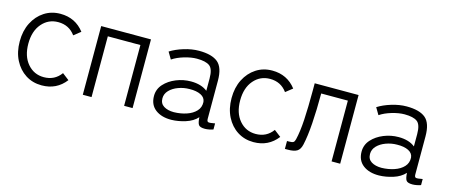

<svg xmlns="http://www.w3.org/2000/svg" viewBox="-39 -900 3072 1315"><g transform="rotate(15 1497.0 -243.0)"><path d="M269 11Q205 11 155 -21Q105 -53 76 -110Q47 -167 47 -242Q47 -317 76 -374Q105 -431 155 -463.5Q205 -496 269 -496Q375 -496 438 -414L390 -376Q346 -437 269 -437Q199 -437 153.5 -384Q108 -331 108 -242Q108 -153 153.5 -100Q199 -47 269 -47Q346 -47 390 -108L438 -71Q375 11 269 11Z M559 0V-487H912V0H852V-431H621V0Z M1189 9Q1119 10 1075.5 -23Q1032 -56 1032 -119Q1032 -167 1064.5 -203Q1097 -239 1147.5 -259.5Q1198 -280 1252 -280Q1326 -280 1369 -245V-332Q1369 -400 1341 -420.5Q1313 -441 1251 -441Q1211 -441 1162 -426.5Q1113 -412 1079 -389L1050 -438Q1089 -463 1144.5 -480Q1200 -497 1251 -497Q1342 -497 1385 -461.5Q1428 -426 1428 -332V-62Q1428 -43 1438.5 -40.5Q1449 -38 1485 -45V-2Q1475 2 1458 5.5Q1441 9 1426 9Q1392 9 1382 -5Q1372 -19 1370 -58Q1339 -24 1288 -8Q1237 8 1189 9ZM1192 -46Q1240 -47 1281.5 -61Q1323 -75 1347.5 -101.5Q1372 -128 1370 -166Q1367 -197 1336 -212.5Q1305 -228 1256 -227Q1215 -227 1177 -213Q1139 -199 1115.5 -174.5Q1092 -150 1092 -118Q1092 -81 1120 -63.5Q1148 -46 1192 -46Z M1771 11Q1707 11 1657 -21Q1607 -53 1578 -110Q1549 -167 1549 -242Q1549 -317 1578 -374Q1607 -431 1657 -463.5Q1707 -496 1771 -496Q1877 -496 1940 -414L1892 -376Q1848 -437 1771 -437Q1701 -437 1655.5 -384Q1610 -331 1610 -242Q1610 -153 1655.5 -100Q1701 -47 1771 -47Q1848 -47 1892 -108L1940 -71Q1877 11 1771 11Z M1992 0V-56H2006Q2029 -56 2037 -61.5Q2045 -67 2049 -84Q2063 -142 2068 -229Q2073 -316 2073 -431V-487H2384V0H2323V-431H2134Q2134 -312 2127.5 -218Q2121 -124 2107 -62Q2099 -26 2077.5 -13Q2056 0 2014 0Z M2661 9Q2591 10 2547.5 -23Q2504 -56 2504 -119Q2504 -167 2536.5 -203Q2569 -239 2619.5 -259.5Q2670 -280 2724 -280Q2798 -280 2841 -245V-332Q2841 -400 2813 -420.5Q2785 -441 2723 -441Q2683 -441 2634 -426.5Q2585 -412 2551 -389L2522 -438Q2561 -463 2616.5 -480Q2672 -497 2723 -497Q2814 -497 2857 -461.5Q2900 -426 2900 -332V-62Q2900 -43 2910.5 -40.5Q2921 -38 2957 -45V-2Q2947 2 2930 5.5Q2913 9 2898 9Q2864 9 2854 -5Q2844 -19 2842 -58Q2811 -24 2760 -8Q2709 8 2661 9ZM2664 -46Q2712 -47 2753.5 -61Q2795 -75 2819.5 -101.5Q2844 -128 2842 -166Q2839 -197 2808 -212.5Q2777 -228 2728 -227Q2687 -227 2649 -213Q2611 -199 2587.5 -174.5Q2564 -150 2564 -118Q2564 -81 2592 -63.5Q2620 -46 2664 -46Z"/></g></svg>

Font: Zen Kaku Gothic Antique
Style: Regular
Weight: 400
Designer: Yoshimichi Ohira
Foundry: Positype
Version: Version 1.001